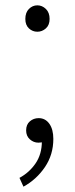

<svg xmlns="http://www.w3.org/2000/svg" viewBox="-20 -529 281 720"><path d="M120 -410Q102 -410 88.5 -422.5Q75 -435 75 -458Q75 -482 88.5 -495.5Q102 -509 120 -509Q138 -509 152 -495.5Q166 -482 166 -458Q166 -435 152 -422.5Q138 -410 120 -410ZM68 171 53 138Q90 118 113.5 83.5Q137 49 137 1L123 -64L162 -12Q154 -1 144.5 2.5Q135 6 124 6Q106 6 92 -6.5Q78 -19 78 -40Q78 -62 92 -74Q106 -86 125 -86Q150 -86 165 -65Q180 -44 180 -8Q180 51 148.5 97.5Q117 144 68 171Z"/></svg>

Font: Noto Sans KR ExtraLight
Style: Regular
Weight: 250
Designer: Ryoko NISHIZUKA  (kana, bopomofo & ideographs); Paul D. Hunt (Latin, Greek & Cyrillic); Sandoll Communications , Soo-you
Foundry: Adobe
Version: Version 2.004-H2;hotconv 1.0.118;makeotfexe 2.5.65603